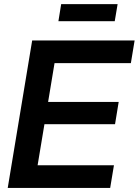

<svg xmlns="http://www.w3.org/2000/svg" viewBox="-20 -927 684 947"><path d="M18.1 0 138.7 -727.5H644L625.5 -615.7H249L217.3 -424.3H565.4L547.4 -314.5H199.2L165.5 -111.8H542L523.4 0ZM560.1 -906.7 545.9 -822.3H268.1L281.7 -906.7Z"/></svg>

Font: Inter Display SemiBold
Style: Italic
Weight: 600
Italic angle: -9.39999°
Designer: Rasmus Andersson
Foundry: rsms
Version: Version 4.000;git-a52131595